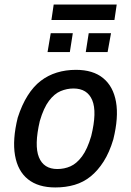

<svg xmlns="http://www.w3.org/2000/svg" viewBox="-20 -815 576 844"><path d="M223 9Q148 9 103 -27Q58 -63 46 -132Q34 -201 58 -298Q76 -354 101.5 -394.5Q127 -435 159 -459.5Q191 -484 230 -496Q269 -508 314 -508Q389 -508 433.5 -471.5Q478 -435 490 -367Q502 -299 478 -202Q461 -145 435.5 -105Q410 -65 378.5 -39.5Q347 -14 308 -2.5Q269 9 223 9ZM232 -72Q263 -72 290 -84Q317 -96 340.5 -127.5Q364 -159 381 -217Q407 -323 385.5 -374.5Q364 -426 303 -426Q274 -426 246.5 -414.5Q219 -403 195.5 -372Q172 -341 155 -283Q130 -176 151 -124Q172 -72 232 -72ZM206 -727 216 -795H493L483 -727ZM189 -586 203 -669H300L287 -586ZM357 -586 370 -669H468L453 -586Z"/></svg>

Font: Nunito Sans 7pt Condensed SemiBold
Style: Italic
Weight: 600
Width: 3
Italic angle: -9°
Designer: Vernon Adams
Foundry: Vernon Adams
Version: Version 3.101;gftools[0.9.27]